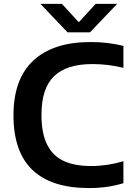

<svg xmlns="http://www.w3.org/2000/svg" viewBox="-20 -968 689 998"><path d="M50 -368.5Q50 -557 153.2 -653.2Q256.5 -749.5 450.5 -749.5Q541 -749.5 621.5 -729.5V-615.5Q541 -635 460.5 -635Q326 -635 260.8 -571.8Q195.5 -508.5 195.5 -370.5Q195.5 -275.5 224.8 -216.8Q254 -158 310.8 -131.5Q367.5 -105 453.5 -105Q537.5 -105 621.5 -130V-16Q540.5 9.5 443 9.5Q50 9.5 50 -368.5ZM477.5 -948H589L448 -800H331L190 -948H301.5L389.5 -852.5Z"/></svg>

Font: Encode Sans Semi Expanded SmBd
Style: Regular
Weight: 600
Width: 6
Designer: Multiple Designers
Foundry: Impallari Type
Version: Version 2.000